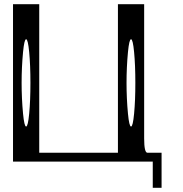

<svg xmlns="http://www.w3.org/2000/svg" viewBox="-20 -770 873 915"><path d="M589.8 -521.5Q583 -449.2 583 -375Q583 -300.8 589.8 -228.5Q595.7 -167 604.5 -167Q613.3 -167 619.1 -228.5Q625 -290 625 -375Q625 -460 619.1 -521.5Q613.3 -583 604.5 -583Q595.7 -583 589.8 -521.5ZM89.8 -521.5Q83 -449.2 83 -375Q83 -300.8 89.8 -228.5Q95.7 -167 104.5 -167Q113.3 -167 119.1 -228.5Q125 -290 125 -375Q125 -460 119.1 -521.5Q113.3 -583 104.5 -583Q95.7 -583 89.8 -521.5ZM667 -750V-110.4Q667 -42 682.6 -42H750V125H708V0H42V-750H167V-42H542V-750Z"/></svg>

Font: okolaksMetalik
Style: bold
Weight: 700
Width: 7
Version: Version 0.6